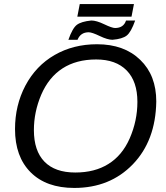

<svg xmlns="http://www.w3.org/2000/svg" viewBox="-20 -916 818 946"><path d="M458 -698Q592 -698 671 -621Q750 -545 750 -416Q747 -223 634.5 -106.5Q522 10 346 10Q208 10 131 -67Q54 -144 54 -280Q54 -397 105 -494Q157 -592 249 -645Q341 -698 458 -698ZM454 -623Q356 -623 288 -579Q220 -535 183 -449Q147 -364 147 -275Q147 -173 199 -119.5Q251 -66 351 -66Q447 -66 514 -108Q582 -150 619 -234Q657 -321 657 -414Q657 -515 604 -569Q551 -623 454 -623ZM640 -896 628 -834H361L373 -896ZM534 -720Q510 -720 471.5 -738.5Q433 -757 417 -757Q377 -757 362 -720H317Q337 -777 358.5 -793.5Q380 -810 430 -815Q455 -815 493.5 -796.5Q532 -778 547 -778Q589 -778 601 -815H646Q626 -758 604.5 -741Q583 -724 534 -720Z"/></svg>

Font: Libra Sans
Style: Italic
Weight: 400
Italic angle: -12°
Foundry: Context Ltd
Version: Version 1.002